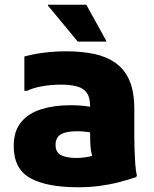

<svg xmlns="http://www.w3.org/2000/svg" viewBox="-20 -780 652 812"><path d="M312 12Q177 12 107.5 -27Q38 -66 38 -163Q38 -225 69 -263Q100 -301 154.5 -318Q209 -335 277 -335Q306 -335 332 -332.5Q358 -330 383 -324V-215Q371 -219 349.5 -222Q328 -225 307 -225Q259 -225 237 -211.5Q215 -198 215 -167Q215 -136 238 -124Q261 -112 302 -112Q332 -112 359 -118Q386 -124 404 -142L382 -88Q375 -106 370.5 -119.5Q366 -133 364 -148.5Q362 -164 361.5 -186Q361 -208 361 -243V-331Q361 -368 347 -387.5Q333 -407 306 -414.5Q279 -422 239 -422Q195 -422 157 -415Q119 -408 95 -396H83V-541Q119 -551 164 -557Q209 -563 261 -563Q325 -563 377.5 -552Q430 -541 468.5 -514Q507 -487 527.5 -439.5Q548 -392 548 -318V-200Q548 -178 549 -147.5Q550 -117 552 -87Q554 -57 559 -39L556 -31Q520 -19 481 -9Q442 1 399.5 6.5Q357 12 312 12ZM309 -604 183 -756V-760H345L429 -608V-604Z"/></svg>

Font: Kufam ExtraBold
Style: Regular
Weight: 800
Designer: Wael Morcos, Artur Schmal
Foundry: Original Type
Version: Version 1.300; ttfautohint (v1.8.3)